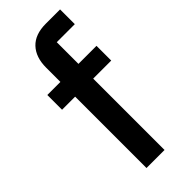

<svg xmlns="http://www.w3.org/2000/svg" viewBox="-240 -780 820 820"><g transform="rotate(-45 170.0 -370.0)"><path d="M105 0V-431H26V-520H105V-606Q105 -669 138.5 -704.5Q172 -740 237 -740H323V-651H214V-520H323V-431H214V0Z"/></g></svg>

Font: IBM Plex Sans Medium
Style: Regular
Weight: 500
Designer: Mike Abbink, Paul van der Laan, Pieter van Rosmalen
Foundry: Bold Monday
Version: Version 3.201